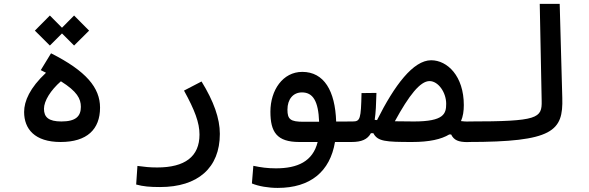

<svg xmlns="http://www.w3.org/2000/svg" viewBox="-20 -713 2970 968"><path d="M285.6 2.9C418.9 2.9 484.4 -61 484.4 -170.4C484.4 -270.5 414.6 -355 237.3 -444.3L185.5 -359.4C194.8 -355 203.6 -350.6 211.9 -346.2C130.4 -270 101.6 -203.1 101.6 -148.4C101.6 -63.5 154.3 2.9 285.6 2.9ZM287.1 -303.2C368.7 -252 387.7 -215.3 387.7 -174.3C387.7 -127.4 362.8 -100.6 289.6 -100.6C225.1 -100.6 201.7 -122.1 201.7 -164.6C201.7 -204.1 235.4 -258.3 287.1 -303.2ZM353.5 -483.4 429.2 -558.6 353.5 -634.8 292.5 -573.2 231.4 -634.8 155.8 -558.6 231.4 -483.4 292.5 -544.4Z M787.1 230C977.1 230 1088.4 133.8 1088.4 -38.1C1088.4 -116.2 1057.6 -202.1 996.1 -302.2L907.7 -256.3C961.9 -157.7 985.8 -94.7 985.8 -34.7C985.8 76.7 912.1 131.3 772.5 131.3C733.4 131.3 710 128.4 672.9 123.5L666.5 217.3C702.6 227.1 734.9 230 787.1 230Z M1379.9 234.4C1544.9 234.4 1644 151.9 1668.9 2.9H1752.9C1782.2 2.9 1799.3 -10.3 1799.3 -47.9C1799.3 -88.9 1787.6 -100.6 1757.8 -100.6L1674.8 -100.1C1669.9 -254.9 1613.8 -350.6 1503.9 -350.6C1405.8 -350.6 1343.3 -258.3 1343.3 -149.9C1343.3 -47.9 1375 2.9 1488.8 2.9H1581.5C1557.1 101.1 1480 135.7 1371.1 135.7C1327.1 135.7 1295.4 130.9 1257.3 123L1250 211.9C1283.7 226.1 1333.5 234.4 1379.9 234.4ZM1588.9 -99.1C1562.5 -99.1 1537.1 -99.1 1510.3 -99.1C1444.3 -99.1 1429.2 -111.3 1429.2 -160.2C1429.2 -212.4 1457.5 -247.1 1502.4 -247.1C1557.1 -247.1 1585 -204.6 1588.9 -99.1Z M2338.4 3.4C2368.2 3.4 2382.8 -15.1 2382.8 -56.6C2382.8 -89.8 2371.1 -100.1 2343.8 -100.1C2329.6 -100.1 2317.4 -100.6 2304.2 -102.5C2314.5 -126.5 2318.4 -153.3 2318.4 -183.1C2318.4 -329.6 2235.4 -409.2 2153.8 -409.2C2063.5 -409.2 1968.8 -283.2 1880.9 -107.4C1877 -107.9 1873 -108.4 1869.1 -108.9C1874.5 -144 1876.5 -188.5 1877.9 -244.6L1802.7 -243.7C1799.8 -113.3 1796.4 -100.6 1757.8 -100.6L1752 2.9C1802.7 2.9 1832.5 -9.8 1850.1 -41.5H1862.3C1883.8 0 1923.8 2.9 2057.6 2.9C2144.5 2.9 2204.6 -10.7 2245.1 -35.2H2254.4C2268.6 -5.9 2291.5 3.4 2338.4 3.4ZM1970.7 -101.6C2042 -232.4 2098.6 -304.2 2145.5 -304.2C2189.9 -304.2 2229.5 -246.6 2229.5 -189.9C2229.5 -140.1 2219.2 -100.6 2066.4 -100.6C2027.3 -100.6 1996.1 -101.1 1970.7 -101.6Z M2337.9 2.9C2769.5 2.9 2819.8 -52.2 2814.9 -219.7L2801.8 -693.4H2701.2L2710.9 -205.1C2712.9 -116.7 2693.8 -100.6 2343.8 -100.6C2324.2 -100.6 2309.6 -89.4 2309.6 -51.3C2309.6 -16.1 2318.8 2.9 2337.9 2.9Z"/></svg>

Font: Cascadia Code PL
Style: Regular
Weight: 400
Monospace: yes
Designer: Aaron Bell
Foundry: Saja Typeworks
Version: Version 2404.023